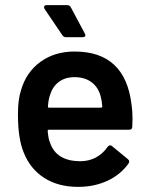

<svg xmlns="http://www.w3.org/2000/svg" viewBox="-20 -720 580 749"><path d="M493 -313Q497 -288 497 -257L496 -226Q496 -214 484 -214H171Q166 -214 166 -209Q169 -176 175 -164Q199 -92 292 -91Q360 -91 400 -147Q404 -153 410 -153Q414 -153 417 -150L479 -99Q484 -95 484 -90Q484 -87 482 -83Q451 -39 399.5 -15Q348 9 285 9Q207 9 152.5 -26Q98 -61 73 -124Q50 -178 50 -274Q50 -332 62 -368Q82 -438 137.5 -478.5Q193 -519 271 -519Q468 -519 493 -313ZM271 -419Q234 -419 209.5 -400.5Q185 -382 175 -349Q169 -332 167 -305Q167 -304 167 -303Q167 -300 171 -300H374Q379 -300 379 -305Q377 -330 373 -343Q364 -379 337.5 -399Q311 -419 271 -419ZM311 -589Q313 -585 313 -583Q313 -575 303 -575H237Q228 -575 223 -583L154 -685Q152 -689 152 -692Q152 -700 162 -700H241Q252 -700 256 -692Z"/></svg>

Font: LinhAnh SemBd
Style: Regular
Weight: 600
Monospace: yes
Designer: Jeremy Tribby
Foundry: Tribby Type
Version: Version 1.408